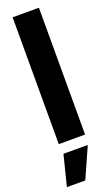

<svg xmlns="http://www.w3.org/2000/svg" viewBox="-183 -766 605 1035"><g transform="rotate(-20 120.0 -248.0)"><path d="M44.4 -727.5H195.3V0H44.4ZM6.3 232.9 50.3 57.6H189.9L111.8 232.9Z"/></g></svg>

Font: Inter Tight Stencil
Style: Bold
Weight: 700
Designer: Rasmus Andersson
Foundry: rsms
Version: Version 3.004;Glyphs 3.1.2 (3151)